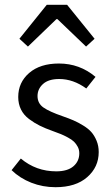

<svg xmlns="http://www.w3.org/2000/svg" viewBox="-20 -760 459 792"><path d="M209 12.2Q156.2 12.2 109.1 -6.3Q62 -24.9 27.8 -58.1L65.9 -106Q128.9 -53.2 211.9 -53.2Q258.3 -53.2 282.7 -74Q307.1 -94.7 307.1 -127.9Q307.1 -142.6 300.5 -154.8Q293.9 -167 285.2 -175.5Q276.4 -184.1 260 -192.9Q243.7 -201.7 231.2 -206.8Q218.8 -211.9 198.2 -219.2Q166.5 -230.5 144.3 -241.5Q122.1 -252.4 100.1 -268.8Q78.1 -285.2 66.7 -308.1Q55.2 -331.1 55.2 -359.9Q55.2 -419.9 100.3 -459Q145.5 -498 223.1 -498Q308.6 -498 374 -442.9L335.9 -395Q282.2 -434.1 224.1 -434.1Q180.2 -434.1 157.5 -413.6Q134.8 -393.1 134.8 -363.8Q134.8 -333.5 159.4 -316.4Q184.1 -299.3 237.8 -280.8Q264.6 -271.5 283.2 -263.4Q301.8 -255.4 323 -242.4Q344.2 -229.5 356.9 -215.1Q369.6 -200.7 378.4 -179.4Q387.2 -158.2 387.2 -132.8Q387.2 -70.8 339.8 -29.3Q292.5 12.2 209 12.2ZM95.2 -567.9 60.1 -600.1 172.9 -740.2H256.8L370.1 -600.1L335 -567.9L216.8 -681.2H212.9Z"/></svg>

Font: Source Sans Pro
Style: Regular
Weight: 400
Designer: Paul D. Hunt
Foundry: Adobe Systems Incorporated
Version: Version 3.006;hotconv 1.0.111;makeotfexe 2.5.65597